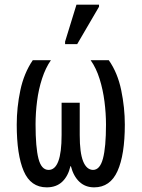

<svg xmlns="http://www.w3.org/2000/svg" viewBox="-20 -796 609 826"><path d="M181 10Q112 10 82 -60Q52 -130 52 -260Q52 -334 67.5 -407.5Q83 -481 121 -537H199Q176 -504 161 -458Q146 -412 139.5 -361Q133 -310 133 -261Q133 -162 145.5 -113.5Q158 -65 189 -65Q245 -65 245 -215V-354H323V-215Q323 -139 337.5 -102.5Q352 -66 380 -65Q410 -65 423 -114Q436 -163 436 -260Q436 -308 429.5 -359Q423 -410 408.5 -456.5Q394 -503 370 -537H448Q486 -483 501.5 -408Q517 -333 517 -260Q517 -130 485.5 -60Q454 10 385 10Q347 10 321.5 -14Q296 -38 285 -81H283Q273 -38 247.5 -14Q222 10 181 10ZM260 -606V-617L309 -776H406V-767L312 -606Z"/></svg>

Font: Noto Sans ExtraCondensed
Style: Regular
Weight: 400
Width: 2
Designer: Monotype Design Team
Foundry: Monotype Imaging Inc.
Version: Version 2.013; ttfautohint (v1.8.4.7-5d5b)